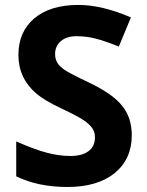

<svg xmlns="http://www.w3.org/2000/svg" viewBox="-20 -744 591 774"><path d="M45.4 -173.8Q119.6 -141.1 169.2 -128.2Q218.8 -115.2 264.4 -115.2Q310.1 -115.2 336.4 -134.3Q362.8 -153.3 362.8 -190.9Q362.8 -211.9 351.6 -227.8Q340.3 -243.7 317.1 -259.5Q293.9 -275.4 226.1 -307.4Q158.2 -339.4 126 -367.2Q54.2 -429.2 54.2 -522.5Q54.2 -615.7 118.2 -669.9Q182.6 -724.1 295.9 -724.1Q391.1 -724.1 507.8 -673.8L459 -556.2Q403.8 -578.6 365.7 -588.4Q327.6 -598.1 288.3 -598.1Q249 -598.1 225.6 -578.4Q202.1 -558.6 202.1 -525.9Q202.1 -505.9 211.2 -491Q220.2 -476.1 240.5 -462.2Q260.7 -448.2 336.9 -412.1Q436.5 -364.7 473.6 -315.9Q511.2 -269 511.2 -198.2Q511.2 -102.5 441.4 -45.4Q371.6 9.8 252.4 9.8Q133.3 9.8 45.4 -33.2Z"/></svg>

Font: Open Sans Hebrew
Style: Bold
Weight: 700
Foundry: Ascender Corporation, Yanek Iontef
Version: Version 2.001;PS 002.001;hotconv 1.0.70;makeotf.lib2.5.58329